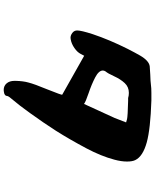

<svg xmlns="http://www.w3.org/2000/svg" viewBox="80 -920 840 1040"><g transform="rotate(90 500.0 -400.0)"><path d="M145 -398Q145 -420 165 -482Q195 -572 245 -672Q266 -713 281 -739Q309 -787 339 -791Q352 -792 385 -794Q422 -795 439 -797.5Q456 -800 483 -800H524Q678 -795 751 -775Q827 -754 847 -713Q855 -697 855 -668Q855 -637 845 -600Q826 -528 783 -447Q735 -357 689 -284Q646 -217 592 -142Q548 -81 522 -51Q500 -26 500 -19Q500 -4 477 -1Q475 -1 472 -0.5Q469 0 468 0Q445 0 431.5 -16Q418 -32 418 -58V-65Q419 -106 427 -134Q435 -166 464 -236Q496 -316 493 -317L282 -436L272 -417Q263 -399 240 -383Q217 -367 193 -363Q191 -363 188.5 -362.5Q186 -362 185 -362Q171 -362 158 -372Q145 -382 145 -398ZM362 -537Q362 -515 399.5 -495.5Q437 -476 484.5 -460Q532 -444 543 -435L619 -601L643 -663L626 -668Q610 -672 526 -674H511Q498 -678 483 -678Q451 -678 430 -655.5Q409 -633 393 -598Q377 -563 367 -552Q362 -544 362 -537Z"/></g></svg>

Font: NaniFont Regular
Style: Regular
Weight: 400
Designer: Nanigashitei
Version: Version 1.036